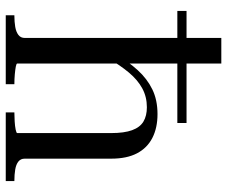

<svg xmlns="http://www.w3.org/2000/svg" viewBox="-81 -709 790 668"><g transform="rotate(90 314.0 -375.0)"><path d="M610 0H371V-30Q385 -30 402 -31Q419 -32 431 -34.5Q443 -37 443 -40V-367Q443 -412 433 -439.5Q423 -467 403 -479Q383 -491 353 -491Q317 -491 287.5 -475Q258 -459 232.5 -428.5Q207 -398 182 -355L166 -379Q194 -426 224 -459Q254 -492 291 -510Q328 -528 377 -528Q425 -528 460 -510Q495 -492 513.5 -456.5Q532 -421 532 -367V-66Q532 -52 542 -44Q552 -36 569.5 -33Q587 -30 609 -30H610ZM112 -750H201V-40Q201 -37 211.5 -35Q222 -33 238.5 -31.5Q255 -30 273 -30V0H33V-30H34Q56 -30 73.5 -33Q91 -36 101.5 -44Q112 -52 112 -66ZM408 -629V-597H18V-629Z"/></g></svg>

Font: Roboto Serif 144pt
Style: Regular
Weight: 400
Version: Version 1.008